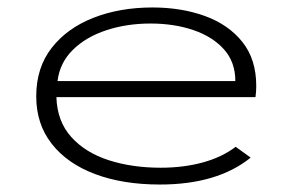

<svg xmlns="http://www.w3.org/2000/svg" viewBox="-20 -484 790 514"><path d="M408 10Q309 10 234.5 -18Q160 -46 118.5 -99Q77 -152 77 -226Q77 -303 118.5 -356Q160 -409 230.5 -436.5Q301 -464 388 -464Q466 -464 529 -441Q592 -418 629 -371.5Q666 -325 666 -254Q666 -246 665.5 -239Q665 -232 664 -224H131Q133 -159 171 -117Q209 -75 271.5 -55Q334 -35 410 -35Q471 -35 522.5 -49Q574 -63 611 -91L651 -62Q562 10 408 10ZM134 -267H610Q610 -318 579.5 -352Q549 -386 497.5 -403.5Q446 -421 383 -421Q319 -421 264.5 -403Q210 -385 175 -350.5Q140 -316 134 -267Z"/></svg>

Font: Inconsolata ExtraExpanded Light
Style: Regular
Weight: 300
Width: 8
Monospace: yes
Designer: Raph Levien, Cyreal, Brenton Simpson
Foundry: Raph Levien, Cyreal, Google
Version: Version 3.001; ttfautohint (v1.8.2.53-6de2)